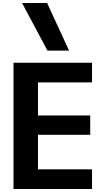

<svg xmlns="http://www.w3.org/2000/svg" viewBox="-20 -1259 668 1279"><path d="M70 0V-841H593V-710H233V-490H581V-361H233V-131H593V0ZM296 -922 127 -1239H294L440 -922Z"/></svg>

Font: Matangi Black
Style: Regular
Weight: 900
Designer: Prashant Pant
Foundry: The Graphic Ant
Version: Version 3.002